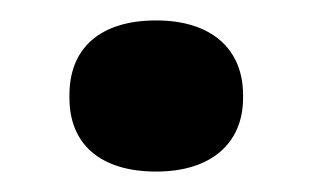

<svg xmlns="http://www.w3.org/2000/svg" viewBox="-20 -159 305 188"><path d="M48 -66V-63C48 -19 77 9 133 9C187 9 218 -19 218 -63V-66C218 -111 187 -139 133 -139C77 -139 48 -111 48 -66Z"/></svg>

Font: LT Wave Bold
Style: Regular
Weight: 700
Designer: Daniel Lyons
Version: Version 2.5 (Glyphs App)